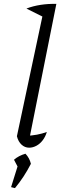

<svg xmlns="http://www.w3.org/2000/svg" viewBox="-20 -754 315 988"><path d="M206 -665 116 -710Q150 -723 189 -729Q228 -735 270 -734ZM128 -24 113 -55Q143 -56 170 -61Q197 -66 221 -75Q214 -51 200 -32.5Q186 -14 167.5 -4Q149 6 130 6Q108 6 91 -9.5Q74 -25 67 -53L208 -716L270 -734ZM37 209 72 97 139 89Q103 159 57 214ZM81 123 52 68Q76 47 111 37Q132 59 139 89Z"/></svg>

Font: Piazzolla Thin Light
Style: Italic
Weight: 300
Italic angle: -11.3°
Version: Version 2.005